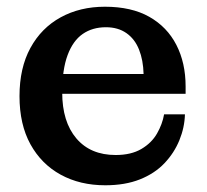

<svg xmlns="http://www.w3.org/2000/svg" viewBox="-20 -541 615 571"><path d="M293 10Q218 10 160.5 -21.5Q103 -53 70.5 -112Q38 -171 38 -255Q38 -339 70.5 -398.5Q103 -458 160.5 -489.5Q218 -521 292 -521L295 -460Q255 -460 226 -440Q197 -420 181 -377Q165 -334 165 -266Q165 -179 207 -129.5Q249 -80 324 -80Q370 -80 400.5 -98Q431 -116 447 -144Q463 -172 468 -201H530Q529 -162 513.5 -124Q498 -86 469 -55.5Q440 -25 396 -7.5Q352 10 293 10ZM102 -262V-321H407L532 -284V-262ZM407 -321Q406 -362 393.5 -393.5Q381 -425 356 -442.5Q331 -460 295 -460L292 -521Q371 -521 424 -491Q477 -461 504.5 -407.5Q532 -354 532 -284Z"/></svg>

Font: Montagu Slab 120pt Medium
Style: Regular
Weight: 500
Designer: Florian Karsten
Foundry: Florian Karsten
Version: Version 1.000